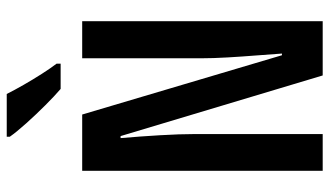

<svg xmlns="http://www.w3.org/2000/svg" viewBox="-224 -754 978 570"><g transform="rotate(-90 265.0 -469.0)"><path d="M43 0V-714H210L386 -121H391Q389 -152 385.5 -195.5Q382 -239 379.5 -282.5Q377 -326 377 -359V-714H487V0H326L146 -600H140Q145 -543 148.5 -483.5Q152 -424 152 -381V0ZM286 -778Q266 -795 238 -823Q210 -851 184 -880Q158 -909 144 -929V-938H271Q282 -916 298 -888Q314 -860 331 -833.5Q348 -807 361 -790V-778Z"/></g></svg>

Font: Noto Sans Mono Condensed SemiBold
Style: Regular
Weight: 600
Width: 3
Designer: Monotype Design Team
Foundry: Monotype Imaging Inc.
Version: Version 2.014